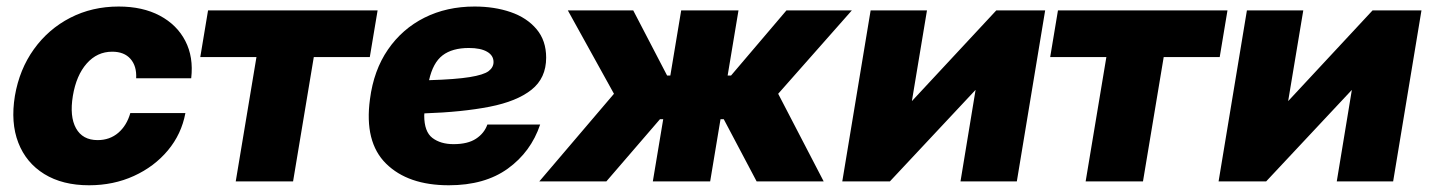

<svg xmlns="http://www.w3.org/2000/svg" viewBox="-20 -547 4310 579"><path d="M248.5 11.7Q168.5 11.7 113.5 -22.2Q58.6 -56.2 35.2 -116.7Q11.7 -177.2 24.9 -257.8Q38.6 -337.9 82.3 -398.7Q126 -459.5 191.9 -493.4Q257.8 -527.3 337.9 -527.3Q410.2 -527.3 461.9 -499.8Q513.7 -472.2 538.8 -423.6Q564 -375 556.6 -311H390.6Q392.6 -347.7 373.5 -369.4Q354.5 -391.1 318.4 -391.1Q272.9 -391.1 241.5 -355.5Q210 -319.8 199.7 -257.8Q189.5 -195.8 209.2 -160.2Q229 -124.5 274.4 -124.5Q311 -124.5 336.7 -146.5Q362.3 -168.5 373 -206.1H539.1Q527.3 -142.6 486.3 -93.5Q445.3 -44.4 383.8 -16.4Q322.3 11.7 248.5 11.7Z M690.9 0 753.4 -375H584L607.4 -515.6H1118.7L1095.2 -375H926.3L863.8 0Z M1333.5 11.7Q1210.4 11.7 1144.3 -53.5Q1078.1 -118.7 1095.7 -248Q1106.9 -335 1149.9 -397.5Q1192.9 -460 1260 -493.7Q1327.1 -527.3 1411.1 -527.3Q1471.2 -527.3 1520 -510.5Q1568.8 -493.7 1597.9 -459.2Q1627 -424.8 1627 -373Q1627 -311.5 1582.8 -276.4Q1538.6 -241.2 1456.3 -225.1Q1374 -209 1259.8 -205.1Q1259.3 -201.7 1259.3 -198.7Q1259.3 -149.9 1283.9 -131.1Q1308.6 -112.3 1347.7 -112.3Q1390.6 -112.3 1415.5 -128.7Q1440.4 -145 1449.7 -171.4H1608.9Q1581.1 -88.9 1511.5 -38.6Q1441.9 11.7 1333.5 11.7ZM1273.9 -305.2Q1354.5 -307.6 1396.5 -314.5Q1438.5 -321.3 1453.4 -332.5Q1468.3 -343.8 1468.3 -359.9Q1468.3 -379.9 1448.7 -391.1Q1429.2 -402.3 1394 -402.3Q1343.8 -402.3 1314.7 -380.1Q1285.6 -357.9 1273.9 -305.2Z M1606.4 0 1831.5 -264.2 1692.4 -515.6H1889.6L1991.7 -319.3H2001.5L2034.2 -515.6H2207L2174.3 -319.3H2184.6L2351.6 -515.6H2548.8L2326.7 -264.2L2463.9 0H2261.7L2162.6 -187.5H2152.8L2121.6 0H1948.7L1980 -187.5H1970.2L1808.6 0Z M3046.4 0H2876.5L2921.9 -275.4H2921.4L2663.6 0H2520L2605.5 -515.6H2775.4L2730 -242.7H2730.5L2984.4 -515.6H3131.8Z M3253.9 0 3316.4 -375H3147L3170.4 -515.6H3681.6L3658.2 -375H3489.3L3426.8 0Z M4181.2 0H4011.2L4056.6 -275.4H4056.2L3798.3 0H3654.8L3740.2 -515.6H3910.2L3864.7 -242.7H3865.2L4119.1 -515.6H4266.6Z"/></svg>

Font: Inter Display Extra Bold
Style: Italic
Weight: 800
Italic angle: -9.39999°
Designer: Rasmus Andersson
Foundry: rsms
Version: Version 4.000;git-4fc901f